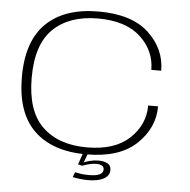

<svg xmlns="http://www.w3.org/2000/svg" viewBox="-55 -736 908 918"><g transform="rotate(5 398.5 -277.0)"><path d="M382 4.5Q541 4.5 622.5 -73Q704 -150.5 704 -254H656.5Q656.5 -162 586 -95.5Q515.5 -29 381.5 -29Q245 -29 167.5 -103.8Q90 -178.5 90 -338.5Q90 -498.5 167.5 -573Q245 -647.5 381.5 -647.5Q515.5 -647.5 586 -582.2Q656.5 -517 656.5 -425H704Q704 -529.5 622.8 -605.2Q541.5 -681 382 -681Q219.5 -681 131.2 -595.8Q43 -510.5 43 -338.5Q43 -165.5 131.2 -80.5Q219.5 4.5 382 4.5ZM401.5 126.5Q422.5 126.5 441 123.2Q459.5 120 473.5 113Q487.5 106 495.5 95Q503.5 84 503.5 69Q503.5 47 486 38Q468.5 29 443.5 29Q422 29 400.5 34.5Q379 40 368 47L367 60.5Q383.5 54 401 49.8Q418.5 45.5 433.5 45.5Q450.5 45.5 460.8 51.2Q471 57 471 69Q471 85.5 454.2 93.8Q437.5 102 402 102Q383 102 366.2 99.8Q349.5 97.5 336 94.5L327 118.5Q343 122 362 124.2Q381 126.5 401.5 126.5ZM367 60.5 389.5 0H366L347 55.5Z"/></g></svg>

Font: Anybody Expanded ExtraLight
Style: Regular
Weight: 250
Width: 7
Version: Version 1.113;gftools[0.9.25]